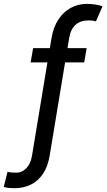

<svg xmlns="http://www.w3.org/2000/svg" viewBox="-83 -780 557 1004"><path d="M370.1 -528.3 357.4 -453.6H257.3L176.8 33.7Q167.5 89.8 142.6 127.7Q117.7 165.5 79.3 184.8Q41 204.1 -8.3 204.1Q-23.4 204.1 -36.4 202.9Q-49.3 201.7 -63.5 197.3L-43.5 118.2Q-35.6 121.1 -19.3 122.1Q-2.9 123 3.4 123Q32.2 123 54.9 99.4Q77.6 75.7 84.5 33.7L165 -453.6H77.1L90.3 -528.3H177.7L186.5 -581.5Q196.3 -639.2 222.9 -679Q249.5 -718.8 288.1 -739.3Q326.7 -759.8 372.1 -759.8Q392.6 -759.8 416.3 -756.1Q439.9 -752.4 453.1 -747.1L418.9 -668.5Q412.6 -670.4 402.8 -671.9Q393.1 -673.3 379.9 -673.3Q338.4 -673.3 312.5 -650.6Q286.6 -627.9 278.8 -581.5L270 -528.3Z"/></svg>

Font: Inter Variable
Style: Italic
Weight: 400
Italic angle: -9.39999°
Designer: Rasmus Andersson
Foundry: rsms
Version: Version 4.001;git-9221beed3